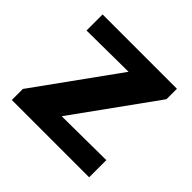

<svg xmlns="http://www.w3.org/2000/svg" viewBox="-125 -599 727 727"><g transform="rotate(45 238.0 -236.0)"><path d="M24 0V-59L261 -388Q223 -388 149 -387Q75 -386 38 -386V-472H436V-416L201 -90Q239 -90 320 -91Q401 -92 438 -92V0Z"/></g></svg>

Font: Coval
Style: Black
Weight: 1000
Foundry: Context Ltd
Version: Version 001.000